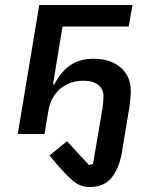

<svg xmlns="http://www.w3.org/2000/svg" viewBox="-20 -536 640 768"><path d="M339 212Q299 212 269 185Q239 158 204 117L178 86L248 29L336 124L352 120L390 -103Q392 -118 393 -130Q394 -142 394 -150Q394 -180 373 -196.5Q352 -213 314 -213Q283 -213 259 -203.5Q235 -194 217.5 -178Q200 -162 189 -140.5Q178 -119 174 -95L158 0H51L137 -516H510L495 -430H230L192 -198H197Q225 -251 262.5 -276Q300 -301 355 -301Q422 -301 462.5 -266Q503 -231 503 -173Q503 -159 501.5 -143Q500 -127 498 -110L467 77Q456 138 426 175Q396 212 339 212Z"/></svg>

Font: IBM Plex Mono Medium
Style: Italic
Weight: 500
Italic angle: -9°
Monospace: yes
Designer: Mike Abbink, Paul van der Laan, Pieter van Rosmalen
Foundry: Bold Monday
Version: Version 2.3